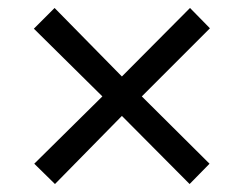

<svg xmlns="http://www.w3.org/2000/svg" viewBox="-20 -594 612 482"><path d="M457 -574 507 -523 336 -352 506 -183 456 -132 286 -303 118 -132 66 -183 237 -352 65 -522 117 -574 286 -402Z"/></svg>

Font: Noto Sans Tamil
Style: Regular
Weight: 400
Designer: Jelle Bosma - Monotype Design Team
Foundry: Monotype Imaging Inc.
Version: Version 2.003